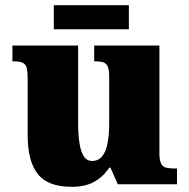

<svg xmlns="http://www.w3.org/2000/svg" viewBox="-20 -712 731 742"><path d="M257 10Q165 10 126 -39.5Q87 -89 87 -189V-402Q87 -431 84 -446.5Q81 -462 69.5 -468.5Q58 -475 32 -475H28V-536H282V-234Q282 -192 287 -159.5Q292 -127 303.5 -108.5Q315 -90 336 -90Q360 -90 374.5 -107.5Q389 -125 395.5 -157.5Q402 -190 402 -235V-417Q402 -444 395.5 -456.5Q389 -469 377 -472Q365 -475 348 -475H344V-536H596V-121Q596 -93 602.5 -80Q609 -67 622 -64Q635 -61 652 -61H664V0H435L407 -64H402Q380 -30 345 -10Q310 10 257 10ZM188 -599V-692H478V-599Z"/></svg>

Font: Noto Serif Khmer Black
Style: Regular
Weight: 900
Version: Version 2.003